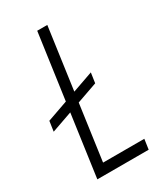

<svg xmlns="http://www.w3.org/2000/svg" viewBox="-199 -829 781 907"><g transform="rotate(-30 192.0 -375.0)"><path d="M-11 -298 -3 -353 281 -453 273 -398ZM215 -750 118 -55H343L335 0H55L160 -750Z"/></g></svg>

Font: Mohave Light Light
Style: Italic
Weight: 300
Italic angle: -8°
Version: Version 2.003